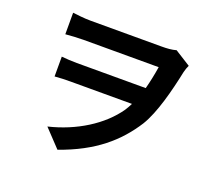

<svg xmlns="http://www.w3.org/2000/svg" viewBox="-133 -915 1266 1148"><g transform="rotate(20 500.0 -341.5)"><path d="M146 -742V-605C180 -608 225 -611 261 -611C325 -611 677 -611 738 -611C730 -560 720 -512 708 -467H269C238 -467 202 -469 172 -472V-346C208 -349 238 -350 274 -350H663C655 -334 646 -318 637 -304C554 -184 405 -91 234 -50L338 60C554 -16 678 -125 767 -264C823 -355 862 -510 888 -635C892 -652 898 -667 904 -680L804 -743C778 -735 744 -733 713 -733C658 -733 324 -733 260 -733C217 -733 173 -739 146 -742Z"/></g></svg>

Font: Noto Sans CJK TC
Style: Bold
Weight: 700
Designer: Ryoko NISHIZUKA 西塚涼子 (kana, bopomofo & ideographs); Paul D. Hunt (Latin, Greek & Cyrillic); Sandoll Communications 산돌커뮤니
Foundry: Adobe
Version: Version 2.004;hotconv 1.0.118;makeotfexe 2.5.65603